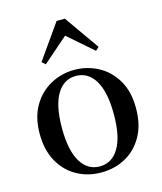

<svg xmlns="http://www.w3.org/2000/svg" viewBox="-122 -906 855 1011"><g transform="rotate(-15 306.0 -400.0)"><path d="M305 16Q232 16 172.5 -17Q113 -50 78 -113Q43 -176 43 -265Q43 -354 79.5 -416Q116 -478 176 -510.5Q236 -543 305 -543Q375 -543 435 -511Q495 -479 531.5 -417Q568 -355 568 -265Q568 -175 533 -112.5Q498 -50 438.5 -17Q379 16 305 16ZM305 -17Q372 -17 409.5 -79.5Q447 -142 447 -263Q447 -385 409.5 -447.5Q372 -510 305 -510Q239 -510 201.5 -447.5Q164 -385 164 -263Q164 -142 201.5 -79.5Q239 -17 305 -17ZM443 -610 272 -759H340L169 -610L150 -627L283 -816H328L461 -627Z"/></g></svg>

Font: Noto Serif KR SemiBold
Style: Regular
Weight: 600
Designer: Ryoko NISHIZUKA 西塚涼子 (kana & ideographs); Frank Grießhammer (Latin, Greek & Cyrillic); Wenlong ZHANG 张文龙 (bopomofo); San
Foundry: Adobe
Version: Version 2.003-H1;hotconv 1.1.1;makeotfexe 2.6.0